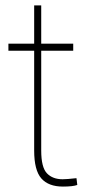

<svg xmlns="http://www.w3.org/2000/svg" viewBox="-20 -678 334 708"><path d="M211 -17Q226 -17 262 -21L265 4Q249 10 212 10Q159 10 132.5 -20Q106 -50 106 -123V-491H11V-517H106V-658H132V-517H250V-491H132V-123Q132 -61 153 -39Q174 -17 211 -17Z"/></svg>

Font: FreesentationVF
Style: Regular
Weight: 400
Designer: glyphs from Roboto by Christian Robertson / Hangul glyphs from Noto Sans CJK(Source Han Sans) by Jang Soo-young and Kang
Foundry: PT&
Version: Version 2.001;Glyphs 3.3.1 (3343)